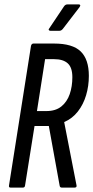

<svg xmlns="http://www.w3.org/2000/svg" viewBox="-20 -853 424 873"><path d="M28 0Q19 0 21 -10L121 -645Q124 -655 132 -655H226Q310 -655 347 -619Q384 -583 384 -508Q384 -462 371.5 -420Q359 -378 334 -346Q309 -314 272 -298V-297L328 -10Q329 -5 326.5 -2.5Q324 0 319 0H261Q252 0 251 -10L202 -280H137L94 -10Q93 0 84 0ZM148 -348H191Q233 -348 259 -369Q285 -390 297 -425Q309 -460 309 -502Q309 -546 288 -565Q267 -584 226 -584H185ZM209 -713Q204 -713 202 -716.5Q200 -720 204 -724L271 -824Q277 -833 287 -833H338Q343 -833 344.5 -830Q346 -827 342 -821L266 -722Q259 -713 250 -713Z"/></svg>

Font: Sofia Sans Extra Condensed Medium
Style: Italic
Weight: 500
Italic angle: -9°
Version: Version 4.100